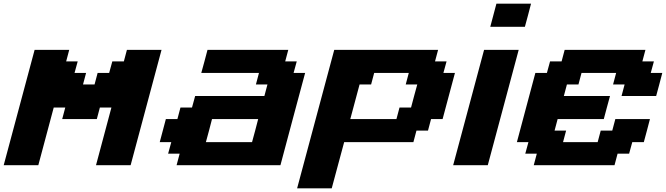

<svg xmlns="http://www.w3.org/2000/svg" viewBox="-20 -895 3607 1040"><path d="M500 0H687.5Q715.3 -104 771.2 -312.3Q827.1 -520.5 855 -625H667.5L650.9 -562.5H588.4L571.3 -500H508.8L492.2 -437.5H429.7L446.3 -500H383.8L400.9 -562.5H338.4L355 -625H167.5Q139.6 -520.5 83.7 -312.3Q27.8 -104 0 0H187.5L271 -312.5H333.5L316.9 -250H504.4L521 -312.5H583.5Z M936.5 0H1499Q1521 -83 1565.7 -250Q1610.4 -417 1632.8 -500H1570.3L1587.4 -562.5H1524.9L1541.5 -625H1104Q1098.6 -604 1087.4 -562.3Q1076.2 -520.5 1070.3 -500H1382.8L1366.2 -437.5H1428.7L1412.1 -375H1037.1L1020 -312.5H957.5L940.9 -250H878.4Q873 -229 861.8 -187.3Q850.6 -145.5 845.2 -125H907.7L890.6 -62.5H953.1ZM1345.2 -125H1095.2Q1101.1 -145.5 1112.1 -187.3Q1123 -229 1128.4 -250H1378.4Q1373 -229 1362.1 -187.3Q1351.1 -145.5 1345.2 -125Z M1589.4 125H1776.9Q1788.1 83 1810.5 0Q1833 -83 1844.2 -125H2219.2L2235.8 -187.5H2298.3L2314.9 -250H2377.4Q2388.7 -292 2410.9 -375.2Q2433.1 -458.5 2444.3 -500H2381.8L2398.9 -562.5H2336.4L2353 -625H1790.5Q1756.8 -500 1689.9 -250Q1623 0 1589.4 125ZM2127.4 -250H1877.4L1927.7 -437.5H1990.2L2006.8 -500H2194.3L2177.7 -437.5H2240.2Q2234.4 -417 2223.1 -375Q2211.9 -333 2206.5 -312.5H2144Z M2434.6 0H2622.1Q2649.9 -104 2705.8 -312.3Q2761.7 -520.5 2789.6 -625H2602.1Q2574.2 -520.5 2518.3 -312.3Q2462.4 -104 2434.6 0ZM2635.7 -750H2823.2Q2829.1 -771 2840.1 -812.5Q2851.1 -854 2856.4 -875H2668.9Q2663.6 -854 2652.3 -812.5Q2641.1 -771 2635.7 -750Z M2871.1 0H3308.6L3325.2 -62.5H3387.7L3404.8 -125H3467.3Q3473.1 -145.5 3484.1 -187.3Q3495.1 -229 3500.5 -250H3313L3296.4 -187.5H3233.9L3217.3 -125H3029.8L3046.4 -187.5H2983.9L3000.5 -250H3250.5Q3255.9 -270.5 3267.1 -312.3Q3278.3 -354 3284.2 -375H3034.2L3050.8 -437.5H3113.3L3129.9 -500H3317.4L3300.8 -437.5H3363.3L3346.7 -375H3534.2Q3540 -395.5 3551 -437.3Q3562 -479 3567.4 -500H3504.9L3522 -562.5H3459.5L3476.1 -625H3038.6L3022 -562.5H2959.5L2942.4 -500H2879.9Q2863.3 -437.5 2829.8 -312.5Q2796.4 -187.5 2779.8 -125H2842.3L2825.2 -62.5H2887.7Z"/></svg>

Font: Faithful 32x
Style: SemiboldOblique
Weight: 400
Foundry: Faithful Resource Pack
Version: Version 1.0; January 27, 2023